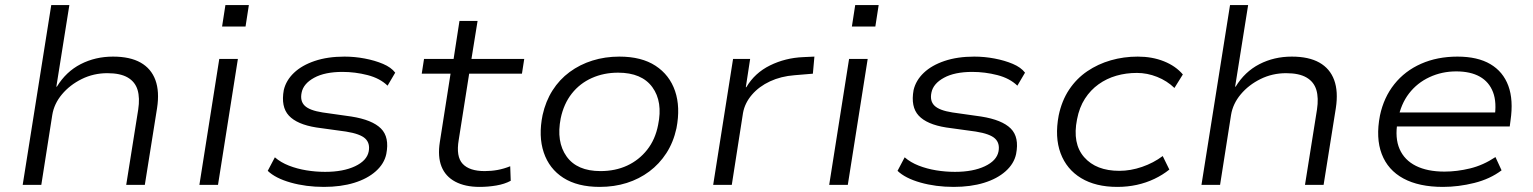

<svg xmlns="http://www.w3.org/2000/svg" viewBox="-20 -725 6013 753"><path d="M69 0 181 -705H252L201 -385H203Q239 -444 296.5 -473.5Q354 -503 423 -503Q490 -503 531.5 -479.5Q573 -456 589.5 -411Q606 -366 596 -301L548 0H475L522 -295Q529 -341 519.5 -372.5Q510 -404 481 -421Q452 -438 401 -438Q347 -438 300.5 -415Q254 -392 223 -355Q192 -318 185 -274L142 0Z M851 -621 864 -705H956L943 -621ZM762 0 840 -494H913L835 0Z M1250 8Q1180 8 1120 -9Q1060 -26 1030 -55L1058 -108Q1081 -88 1113 -75.5Q1145 -63 1181.5 -57Q1218 -51 1255 -51Q1326 -51 1372.5 -73Q1419 -95 1426 -131Q1432 -163 1412.5 -181.5Q1393 -200 1337 -209L1221 -225Q1145 -237 1113 -271.5Q1081 -306 1093 -372Q1102 -410 1133 -439.5Q1164 -469 1214.5 -486Q1265 -503 1331 -503Q1371 -503 1410.5 -495.5Q1450 -488 1482 -474.5Q1514 -461 1530 -440L1500 -389Q1470 -418 1421.5 -430.5Q1373 -443 1323 -443Q1254 -443 1212 -420Q1170 -397 1163 -362Q1156 -329 1175 -310.5Q1194 -292 1245 -284L1358 -268Q1440 -255 1474 -221Q1508 -187 1495 -121Q1487 -83 1454 -53.5Q1421 -24 1369 -8Q1317 8 1250 8Z M1861 8Q1804 8 1765.5 -12.5Q1727 -33 1711.5 -72Q1696 -111 1705 -168L1747 -436H1634L1643 -494H1759L1782 -643H1853L1829 -494H2036L2027 -436H1820L1779 -176Q1768 -111 1794.5 -82.5Q1821 -54 1881 -54Q1907 -54 1931.5 -58.5Q1956 -63 1981 -73L1983 -16Q1959 -3 1926.5 2.5Q1894 8 1861 8Z M2332 8Q2245 8 2189.5 -27.5Q2134 -63 2112.5 -127Q2091 -191 2108 -274Q2120 -328 2147 -370.5Q2174 -413 2214 -442.5Q2254 -472 2303.5 -487.5Q2353 -503 2409 -503Q2496 -503 2551 -467Q2606 -431 2627.5 -368Q2649 -305 2633 -222Q2621 -167 2593.5 -124.5Q2566 -82 2526.5 -52.5Q2487 -23 2438 -7.5Q2389 8 2332 8ZM2335 -54Q2393 -54 2439.5 -75.5Q2486 -97 2518 -137.5Q2550 -178 2561 -235Q2580 -326 2538.5 -383Q2497 -440 2404 -440Q2348 -440 2301 -419Q2254 -398 2222.5 -358Q2191 -318 2179 -261Q2161 -169 2202 -111.5Q2243 -54 2335 -54Z M2777 0 2855 -494H2922L2905 -383H2907Q2940 -439 3000 -468.5Q3060 -498 3130 -501L3174 -503L3168 -436L3096 -430Q3043 -426 3000 -406Q2957 -386 2929 -353.5Q2901 -321 2894 -282L2850 0Z M3321 -621 3334 -705H3426L3413 -621ZM3232 0 3310 -494H3383L3305 0Z M3720 8Q3650 8 3590 -9Q3530 -26 3500 -55L3528 -108Q3551 -88 3583 -75.5Q3615 -63 3651.5 -57Q3688 -51 3725 -51Q3796 -51 3842.5 -73Q3889 -95 3896 -131Q3902 -163 3882.5 -181.5Q3863 -200 3807 -209L3691 -225Q3615 -237 3583 -271.5Q3551 -306 3563 -372Q3572 -410 3603 -439.5Q3634 -469 3684.5 -486Q3735 -503 3801 -503Q3841 -503 3880.5 -495.5Q3920 -488 3952 -474.5Q3984 -461 4000 -440L3970 -389Q3940 -418 3891.5 -430.5Q3843 -443 3793 -443Q3724 -443 3682 -420Q3640 -397 3633 -362Q3626 -329 3645 -310.5Q3664 -292 3715 -284L3828 -268Q3910 -255 3944 -221Q3978 -187 3965 -121Q3957 -83 3924 -53.5Q3891 -24 3839 -8Q3787 8 3720 8Z M4362 8Q4277 8 4220 -26.5Q4163 -61 4139.5 -124Q4116 -187 4132 -272Q4144 -330 4173 -373.5Q4202 -417 4244 -445.5Q4286 -474 4336.5 -488.5Q4387 -503 4442 -503Q4499 -503 4545 -484.5Q4591 -466 4619 -433L4586 -380Q4557 -408 4518 -423.5Q4479 -439 4439 -439Q4396 -439 4358 -428Q4320 -417 4288.5 -394.5Q4257 -372 4235 -338Q4213 -304 4204 -257Q4185 -162 4232 -108.5Q4279 -55 4370 -55Q4414 -55 4459 -70.5Q4504 -86 4540 -113L4566 -60Q4540 -39 4507.5 -23.5Q4475 -8 4438.5 0Q4402 8 4362 8Z M4692 0 4804 -705H4875L4824 -385H4826Q4862 -444 4919.5 -473.5Q4977 -503 5046 -503Q5113 -503 5154.5 -479.5Q5196 -456 5212.5 -411Q5229 -366 5219 -301L5171 0H5098L5145 -295Q5152 -341 5142.5 -372.5Q5133 -404 5104 -421Q5075 -438 5024 -438Q4970 -438 4923.5 -415Q4877 -392 4846 -355Q4815 -318 4808 -274L4765 0Z M5639 8Q5545 8 5484 -25Q5423 -58 5399 -121Q5375 -184 5392 -272Q5407 -343 5448.5 -395Q5490 -447 5553.5 -475Q5617 -503 5696 -503Q5775 -503 5825 -473.5Q5875 -444 5895.5 -388.5Q5916 -333 5904 -252L5901 -229H5437L5446 -284H5868L5841 -261Q5851 -323 5835.5 -363.5Q5820 -404 5783.5 -424.5Q5747 -445 5691 -445Q5635 -445 5586.5 -422.5Q5538 -400 5506 -358.5Q5474 -317 5463 -258L5461 -247Q5450 -184 5469 -140.5Q5488 -97 5533 -74.5Q5578 -52 5645 -52Q5694 -52 5745.5 -64.5Q5797 -77 5845 -109L5869 -57Q5824 -23 5762 -7.5Q5700 8 5639 8Z"/></svg>

Font: Nunito Sans 7pt SemiExpanded Light
Style: Italic
Weight: 300
Width: 6
Italic angle: -9°
Designer: Vernon Adams
Foundry: Vernon Adams
Version: Version 3.101;gftools[0.9.27]